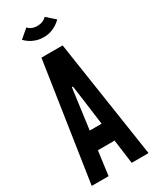

<svg xmlns="http://www.w3.org/2000/svg" viewBox="-232 -976 837 1036"><g transform="rotate(-30 187.0 -458.5)"><path d="M298 -871C281 -854 261 -840 234 -831C221 -826 205 -824 188 -824C153 -824 126 -835 107 -847C96 -854 86 -862 78 -871L132 -917C139 -908 150 -901 164 -897C171 -895 179 -894 188 -894C207 -894 220 -898 231 -905C237 -908 242 -912 246 -917ZM10 0 121 -735H253L364 0H259L239 -150H135L115 0ZM193 -496 190 -515H184L181 -496L150 -264H224Z"/></g></svg>

Font: League Gothic
Style: Regular
Weight: 400
Designer: The League of Moveable Type
Version: Version 1.560;PS 001.560;hotconv 1.0.56;makeotf.lib2.0.21325